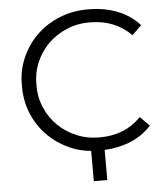

<svg xmlns="http://www.w3.org/2000/svg" viewBox="-58 -757 832 965"><g transform="rotate(-5 358.0 -274.5)"><path d="M444 157H376V4Q325 0 279 -19Q212 -47 162.5 -95Q113 -143 85 -209Q57 -275 58 -350Q56 -425 84.5 -491Q113 -557 162.5 -605Q212 -653 279.5 -680Q347 -707 425 -706Q503 -706 569 -680.5Q635 -655 681 -604L634 -557Q551 -640 427 -640Q365 -641 310.5 -618.5Q256 -596 216 -557Q176 -518 153 -464.5Q130 -411 131 -350Q130 -289 153 -235.5Q176 -182 216 -143Q256 -104 310.5 -81.5Q365 -59 427 -60Q553 -60 634 -144L681 -97Q635 -46 568 -20Q510 2 444 5Z"/></g></svg>

Font: CMG Sans
Style: Regular
Weight: 400
Designer: Julieta Ulanovsky
Foundry: Julieta Ulanovsky
Version: Version 7.200